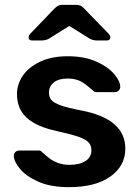

<svg xmlns="http://www.w3.org/2000/svg" viewBox="-20 -762 573 792"><path d="M264 10Q188 10 137 -13Q86 -36 61.5 -66.5Q37 -97 37 -119Q37 -129 43.5 -135Q50 -141 59 -141H141Q149 -141 155 -133Q160 -129 177.5 -114Q195 -99 217.5 -90.5Q240 -82 267 -82Q307 -82 332 -97.5Q357 -113 357 -142Q357 -162 345.5 -174.5Q334 -187 304.5 -197.5Q275 -208 216 -221Q131 -239 90.5 -276Q50 -313 50 -374Q50 -414 74 -449.5Q98 -485 145.5 -507.5Q193 -530 259 -530Q327 -530 376 -508.5Q425 -487 450.5 -457Q476 -427 476 -404Q476 -395 469.5 -388.5Q463 -382 454 -382H379Q368 -382 362 -390Q355 -395 339.5 -408.5Q324 -422 305 -430Q286 -438 259 -438Q222 -438 202 -422Q182 -406 182 -380Q182 -362 191.5 -350Q201 -338 230 -327.5Q259 -317 317 -306Q497 -271 497 -149Q497 -78 435.5 -34Q374 10 264 10ZM113 -595Q98 -595 98 -608Q98 -616 107 -625L204 -726Q214 -736 221 -739Q228 -742 238 -742H294Q304 -742 311.5 -739Q319 -736 328 -726L426 -625Q435 -616 435 -608Q435 -595 420 -595H382Q364 -595 351 -602L266 -655L181 -602Q168 -595 150 -595Z"/></svg>

Font: Rubik AZ
Style: Regular
Weight: 500
Designer: Hubert and Fischer
Foundry: Hubert & Fischer
Version: Version 2.000